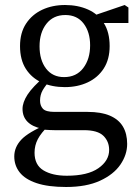

<svg xmlns="http://www.w3.org/2000/svg" viewBox="-20 -507 556 767"><path d="M247 195Q330 195 373 165Q416 135 416 92Q416 58 393 35.5Q370 13 315 13H197Q189 13 180 12.5Q171 12 163 11.5Q155 11 147 10V7Q109 -1 89.5 -21Q70 -41 70 -72Q70 -98 90 -129Q110 -160 161 -204L183 -189Q161 -165 150.5 -146.5Q140 -128 140 -105Q140 -85 151.5 -72.5Q163 -60 198 -60H330Q384 -60 419 -45Q454 -30 471 -1.5Q488 27 488 68Q488 111 461 150.5Q434 190 379.5 215Q325 240 244 240Q172 240 126 224.5Q80 209 58.5 181.5Q37 154 37 118Q37 81 65 51Q93 21 169 -11L174 -5Q144 24 131 49Q118 74 118 103Q118 152 153.5 173.5Q189 195 247 195ZM60 -323Q60 -376 84 -412.5Q108 -449 148.5 -468Q189 -487 240 -487Q291 -487 331.5 -469Q372 -451 395 -414.5Q418 -378 418 -323Q418 -270 394.5 -233.5Q371 -197 330.5 -178Q290 -159 239 -159Q188 -159 147.5 -177Q107 -195 83.5 -231.5Q60 -268 60 -323ZM241 -447Q193 -447 165.5 -412Q138 -377 138 -322Q138 -267 164 -233Q190 -199 236 -199Q285 -199 312.5 -235Q340 -271 340 -326Q340 -379 314 -413Q288 -447 241 -447ZM346 -442 478 -487 493 -477V-415H346Z"/></svg>

Font: Adobe Variable Font Prototype
Style: Regular
Weight: 389
Designer: Frank Grießhammer
Foundry: Adobe
Version: Version 1.004;hotconv 1.0.113;makeotfexe 2.5.65598